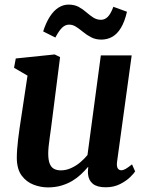

<svg xmlns="http://www.w3.org/2000/svg" viewBox="-20 -804 644 834"><path d="M188.5 10Q156.5 10 125.8 -1.8Q95 -13.5 74.2 -41.2Q53.5 -69 53 -117.5Q53 -135 54.5 -155.8Q56 -176.5 58.8 -199.8Q61.5 -223 65 -246.8Q68.5 -270.5 72 -293L99.5 -475.5L41 -509.5L48.5 -550L217.5 -567.5L241 -556L207 -289Q204.5 -267.5 201.5 -246.2Q198.5 -225 195.8 -205Q193 -185 191.2 -167.8Q189.5 -150.5 189.5 -137.5Q189.5 -109.5 195.8 -93.5Q202 -77.5 214.2 -70.8Q226.5 -64 244.5 -64Q266.5 -64 288 -73.5Q309.5 -83 327.8 -98.2Q346 -113.5 360 -130.5L418 -563.5H552L488.5 -101.5Q486 -82 491.2 -73.2Q496.5 -64.5 506.5 -64.5Q515.5 -64.5 525.2 -70Q535 -75.5 553.5 -90L567 -59.5Q562.5 -51.5 545.5 -34.8Q528.5 -18 501.2 -4.2Q474 9.5 439 9.5Q402 9.5 383.5 -5.5Q365 -20.5 362.5 -46.5Q362 -49 362 -52.5Q362 -56 362 -60.2Q362 -64.5 362.5 -69Q363 -73.5 363.5 -77.5L362 -78.5Q348.5 -62.5 331.8 -46.8Q315 -31 293.8 -18.2Q272.5 -5.5 246.2 2.2Q220 10 188.5 10ZM167.5 -667.5Q180 -706.5 197 -732.5Q214 -758.5 234.5 -771.2Q255 -784 277.5 -784Q303.5 -784 321.8 -774Q340 -764 355 -750.8Q370 -737.5 385.2 -727.8Q400.5 -718 419 -718Q434.5 -718 447.5 -730.2Q460.5 -742.5 472.5 -774.5L531.5 -753Q521.5 -709.5 505.2 -682.8Q489 -656 467.5 -644Q446 -632 420 -632Q395.5 -632 376.5 -641.8Q357.5 -651.5 341.8 -664.5Q326 -677.5 311.2 -687.2Q296.5 -697 280.5 -697Q263 -697 249.2 -683.2Q235.5 -669.5 220.5 -641Z"/></svg>

Font: Merriweather
Style: Bold Italic
Weight: 700
Italic angle: -7.8°
Version: Version 2.101